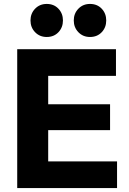

<svg xmlns="http://www.w3.org/2000/svg" viewBox="-20 -956 654 976"><path d="M67.5 0V-706H225V0ZM188 0V-135.5H575V0ZM188 -294.5V-426H539.5V-294.5ZM188 -570.5V-706H569.5V-570.5ZM217.5 -768Q182 -768 158.5 -792.2Q135 -816.5 135 -852Q135 -887.5 158.5 -911.8Q182 -936 217.5 -936Q254 -936 277 -911.8Q300 -887.5 300 -852Q300 -816.5 277 -792.2Q254 -768 217.5 -768ZM437.5 -768Q402 -768 378.5 -792.2Q355 -816.5 355 -852Q355 -887.5 378.5 -911.8Q402 -936 437.5 -936Q474 -936 497 -911.8Q520 -887.5 520 -852Q520 -816.5 497 -792.2Q474 -768 437.5 -768Z"/></svg>

Font: Outfit Thin
Style: Regular
Weight: 100
Designer: Rodrigo Fuenzalida
Foundry: fragTYPE
Version: Version 1.100;gftools[0.9.27]